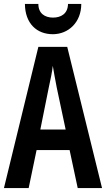

<svg xmlns="http://www.w3.org/2000/svg" viewBox="-20 -1017 536 971"><path d="M391 -997H324C323 -947 288 -928 248 -928C207 -928 174 -949 174 -997H106C107 -897 167 -844 247 -844C326 -844 391 -904 391 -997ZM373 -66H496L320 -780H174L0 -66H125L165 -258H332ZM267 -574 312 -362H184L227 -576C234 -608 244 -654 247 -684C253 -649 258 -620 267 -574Z"/></svg>

Font: Noto Sans Malayalam UI ExtraCondensed SemiBold
Style: Regular
Weight: 600
Width: 2
Designer: Jelle Bosma - Monotype Design Team
Foundry: Monotype Imaging Inc.
Version: Version 2.104